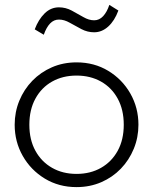

<svg xmlns="http://www.w3.org/2000/svg" viewBox="-20 -750 626 785"><path d="M293 15Q220.5 15 163.2 -19.8Q106 -54.5 73 -112.5Q40 -170.5 40 -240Q40 -292 59 -338.2Q78 -384.5 112.2 -419.8Q146.5 -455 192.5 -475Q238.5 -495 293 -495Q365.5 -495 422.8 -460.2Q480 -425.5 513 -367.5Q546 -309.5 546 -240Q546 -188 527 -141.8Q508 -95.5 474 -60.2Q440 -25 393.8 -5Q347.5 15 293 15ZM293 -39Q349.5 -39 393 -63.8Q436.5 -88.5 461.2 -133.5Q486 -178.5 486 -240Q486 -301.5 461.2 -346.8Q436.5 -392 393 -416.5Q349.5 -441 293 -441Q236.5 -441 193 -416.5Q149.5 -392 124.8 -346.8Q100 -301.5 100 -240Q100 -178.5 124.8 -133.5Q149.5 -88.5 193 -63.8Q236.5 -39 293 -39ZM159 -608 122 -630Q137 -670 162.2 -695Q187.5 -720 221 -720Q248.5 -720 273.2 -706.8Q298 -693.5 320.8 -680.2Q343.5 -667 365 -667Q386 -667 401.8 -684Q417.5 -701 427 -730L464 -707Q448.5 -665 422.5 -641.5Q396.5 -618 365 -618Q337.5 -618 312.8 -631Q288 -644 265.2 -657Q242.5 -670 221 -670Q200 -670 184.8 -654Q169.5 -638 159 -608Z"/></svg>

Font: Geologica Roman Thin
Style: Regular
Weight: 250
Designer: Sindre Bremnes, Frode Helland
Foundry: Monokrom Skriftforlag AS
Version: Version 1.010;gftools[0.9.28]